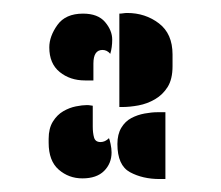

<svg xmlns="http://www.w3.org/2000/svg" viewBox="-20 -784 341 296"><path d="M164 -763Q167 -763 170 -763.5Q173 -764 176 -764Q204 -764 225 -748Q246 -732 246 -700V-682Q246 -662 238.5 -650Q231 -638 219 -631Q207 -624 193.5 -621.5Q180 -619 168 -619H164ZM235 -508H226Q200 -508 180.5 -518.5Q161 -529 161 -562Q161 -577 167 -587Q173 -597 182.5 -602Q192 -607 203 -609Q214 -611 223 -611H235ZM56 -711Q56 -728 68.5 -745.5Q81 -763 108 -763Q131 -763 142 -750Q153 -737 153 -723Q153 -711 150 -701Q145 -707 138 -707Q124 -707 124 -686V-660H111Q88 -660 72 -673Q56 -686 56 -711ZM55 -570Q55 -586 61.5 -596.5Q68 -607 77.5 -612.5Q87 -618 97 -620Q107 -622 114 -622Q117 -622 119.5 -621.5Q122 -621 123 -621V-589Q123 -579 125 -572Q127 -565 135 -565Q142 -565 148 -571Q149 -569 150.5 -562Q152 -555 152 -549Q152 -532 140.5 -520.5Q129 -509 107 -509Q86 -509 70.5 -522.5Q55 -536 55 -564Z"/></svg>

Font: Kenia
Style: Regular
Weight: 400
Designer: Julia Petretta
Foundry: Julia Petretta
Version: Version 1.001